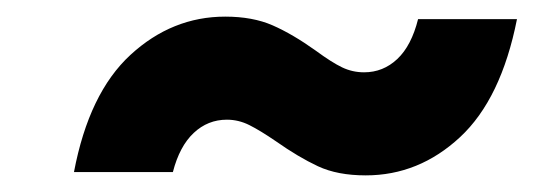

<svg xmlns="http://www.w3.org/2000/svg" viewBox="-20 -467 664 231"><path d="M602 -444Q583 -348 533.5 -302Q484 -256 420 -256Q386 -256 362.5 -267Q339 -278 312 -297Q293 -310 280 -316.5Q267 -323 253 -323Q230 -323 213 -307Q196 -291 188 -260H69Q87 -355 137 -401Q187 -447 251 -447Q284 -447 308 -436.5Q332 -426 360 -406Q379 -392 391.5 -386Q404 -380 418 -380Q441 -380 458 -396Q475 -412 483 -444Z"/></svg>

Font: CBA Beacon Sans Extra Bold
Style: Italic
Weight: 800
Italic angle: -13°
Designer: Wei Huang
Foundry: Wei Huang
Version: Version 1.002